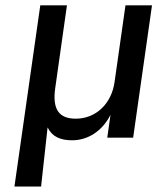

<svg xmlns="http://www.w3.org/2000/svg" viewBox="-20 -517 617 721"><path d="M134.3 183.6 158.7 -38.6C175.8 -3.4 207 9.8 251 9.8C310.1 9.8 364.3 -24.9 395 -85.9L382.8 0H480L550.8 -497.1H451.2L410.2 -209C398.4 -125.5 338.4 -71.3 264.6 -71.3C202.1 -71.3 175.8 -105.5 187.5 -187L231.4 -497.1H131.3L34.2 183.6Z"/></svg>

Font: Winston
Style: Italic
Weight: 400
Italic angle: -8.13011°
Designer: Vernon Adams, Kim Jin-seong, David Berlow, Cristiano Sobral
Foundry: The Winston Project Authors
Version: Version 3.004